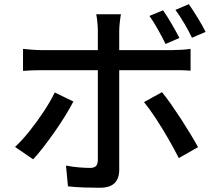

<svg xmlns="http://www.w3.org/2000/svg" viewBox="-20 -847 1040 916"><path d="M757.8 -797.9Q776.9 -771 798.8 -733.2Q820.8 -695.3 835.9 -666L770 -637.2Q754.9 -668 734.1 -705.3Q713.4 -742.7 692.9 -771ZM880.9 -827.1Q900.4 -799.3 923.8 -761Q947.3 -722.7 960.9 -694.8L896 -667Q880.4 -699.2 859.1 -735.4Q837.9 -771.5 816.9 -799.8ZM330.1 -362.8Q313.5 -330.6 289.6 -292Q265.6 -253.4 238.5 -214.8Q211.4 -176.3 185.3 -142.8Q159.2 -109.4 138.2 -86.9L51.8 -146Q85 -176.8 121.1 -221.9Q157.2 -267.1 189.2 -315.7Q221.2 -364.3 241.2 -405.8ZM752.9 -407.2Q772.9 -382.8 796.4 -349.4Q819.8 -315.9 843.8 -279.1Q867.7 -242.2 888.9 -207Q910.2 -171.9 924.8 -145L833 -92.8Q812.5 -133.8 783.4 -184.3Q754.4 -234.9 723.4 -282Q692.4 -329.1 667 -359.9ZM89.8 -613.8Q110.8 -611.8 133.3 -609.9Q155.8 -607.9 179.2 -607.9H446.8V-701.2Q446.8 -719.2 444.3 -743.2Q441.9 -767.1 439 -778.8H557.1Q554.7 -768.6 551.8 -742.9Q548.8 -717.3 548.8 -700.2V-607.9H799.8Q819.3 -607.9 844.5 -609.4Q869.6 -610.8 889.2 -613.8V-509.8Q867.2 -511.7 843.5 -512Q819.8 -512.2 800.8 -512.2H548.8V-507.8Q548.8 -483.4 548.8 -435.5Q548.8 -387.7 548.8 -328.9Q548.8 -270 548.8 -211.4Q548.8 -152.8 548.8 -106Q548.8 -59.1 548.8 -36.1Q548.8 4.4 526.6 26.6Q504.4 48.8 455.1 48.8Q419.9 48.8 378.9 47.4Q337.9 45.9 304.2 42L294.9 -57.1Q327.1 -50.8 358.4 -48.3Q389.6 -45.9 409.2 -45.9Q428.7 -45.9 437.5 -54.4Q446.3 -63 446.8 -83Q446.8 -94.7 446.8 -127Q446.8 -159.2 446.8 -203.1Q446.8 -247.1 446.8 -295.2Q446.8 -343.3 446.8 -387.2Q446.8 -431.2 446.8 -463.6Q446.8 -496.1 446.8 -507.8V-512.2H180.2Q130.4 -512.2 89.8 -508.8Z"/></svg>

Font: Source Han Sans CN Medium
Style: Regular
Weight: 500
Designer: Ryoko NISHIZUKA  (kana, bopomofo & ideographs); Paul D. Hunt (Latin, Greek & Cyrillic); Sandoll Communications , Soo-you
Foundry: Adobe
Version: Version 2.004;hotconv 1.0.118;makeotfexe 2.5.65603